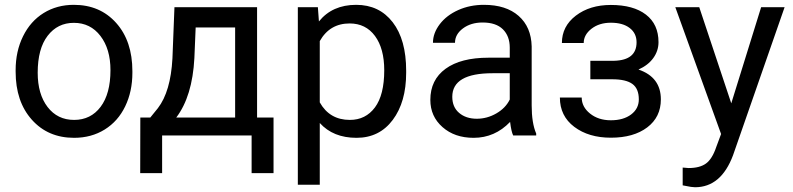

<svg xmlns="http://www.w3.org/2000/svg" viewBox="-20 -558 3265 791"><path d="M44.4 -269Q44.4 -346.7 75 -408.7Q105.5 -470.7 159.9 -504.4Q214.4 -538.1 284.2 -538.1Q392.1 -538.1 458.7 -463.4Q525.4 -388.7 525.4 -264.6V-258.3Q525.4 -181.2 495.8 -119.9Q466.3 -58.6 411.4 -24.4Q356.4 9.8 285.2 9.8Q177.7 9.8 111.1 -64.9Q44.4 -139.6 44.4 -262.7ZM135.3 -258.3Q135.3 -170.4 176 -117.2Q216.8 -64 285.2 -64Q354 -64 394.5 -117.9Q435.1 -171.9 435.1 -269Q435.1 -356 393.8 -409.9Q352.5 -463.9 284.2 -463.9Q217.3 -463.9 176.3 -410.6Q135.3 -357.4 135.3 -258.3Z M599.1 -73.7 630.4 -112.3Q683.1 -180.7 690.4 -317.4L698.7 -528.3H1039.1V-73.7H1106.9V155.3H1016.6V0H647.9V155.3H557.6L558.1 -73.7ZM706.1 -73.7H948.7V-444.8H786.1L780.8 -318.8Q772.5 -161.1 706.1 -73.7Z M1653.3 -258.3Q1653.3 -137.7 1598.1 -64Q1543 9.8 1448.7 9.8Q1352.5 9.8 1297.4 -51.3V203.1H1207V-528.3H1289.6L1293.9 -469.7Q1349.1 -538.1 1447.3 -538.1Q1542.5 -538.1 1597.9 -466.3Q1653.3 -394.5 1653.3 -266.6ZM1563 -268.6Q1563 -357.9 1524.9 -409.7Q1486.8 -461.4 1420.4 -461.4Q1338.4 -461.4 1297.4 -388.7V-136.2Q1337.9 -64 1421.4 -64Q1486.3 -64 1524.7 -115.5Q1563 -167 1563 -268.6Z M2094.2 0Q2086.4 -15.6 2081.5 -55.7Q2018.6 9.8 1931.2 9.8Q1853 9.8 1803 -34.4Q1752.9 -78.6 1752.9 -146.5Q1752.9 -229 1815.7 -274.7Q1878.4 -320.3 1992.2 -320.3H2080.1V-361.8Q2080.1 -409.2 2051.8 -437.3Q2023.4 -465.3 1968.3 -465.3Q1919.9 -465.3 1887.2 -440.9Q1854.5 -416.5 1854.5 -381.8H1763.7Q1763.7 -421.4 1791.7 -458.3Q1819.8 -495.1 1867.9 -516.6Q1916 -538.1 1973.6 -538.1Q2064.9 -538.1 2116.7 -492.4Q2168.5 -446.8 2170.4 -366.7V-123.5Q2170.4 -50.8 2189 -7.8V0ZM1944.3 -68.8Q1986.8 -68.8 2024.9 -90.8Q2063 -112.8 2080.1 -147.9V-256.3H2009.3Q1843.3 -256.3 1843.3 -159.2Q1843.3 -116.7 1871.6 -92.8Q1899.9 -68.8 1944.3 -68.8Z M2602.5 -383.8Q2602.5 -420.9 2574.2 -442.6Q2545.9 -464.4 2496.6 -464.4Q2448.7 -464.4 2416.7 -439.5Q2384.8 -414.6 2384.8 -380.9H2294.9Q2294.9 -449.7 2352.5 -493.7Q2410.2 -537.6 2496.6 -537.6Q2589.4 -537.6 2641.1 -497.8Q2692.9 -458 2692.9 -384.3Q2692.9 -348.6 2671.4 -318.8Q2649.9 -289.1 2610.4 -271.5Q2702.6 -240.2 2702.6 -148.4Q2702.6 -75.7 2646.5 -33.2Q2590.3 9.3 2496.6 9.3Q2405.3 9.3 2345.9 -35.4Q2286.6 -80.1 2286.6 -156.2H2376.5Q2376.5 -117.7 2410.9 -90.1Q2445.3 -62.5 2496.6 -62.5Q2548.3 -62.5 2580.1 -86.4Q2611.8 -110.4 2611.8 -148.4Q2611.8 -192.9 2585.2 -212.2Q2558.6 -231.4 2502.4 -231.4H2412.1V-307.6H2510.3Q2602.5 -310.1 2602.5 -383.8Z M2992.7 -132.3 3115.7 -528.3H3212.4L3000 81.5Q2950.7 213.4 2843.3 213.4L2826.2 211.9L2792.5 205.6V132.3L2816.9 134.3Q2862.8 134.3 2888.4 115.7Q2914.1 97.2 2930.7 47.9L2950.7 -5.9L2762.2 -528.3H2860.8Z"/></svg>

Font: Noboto
Style: Regular
Weight: 400
Designer: Google
Version: Version 2.001101; 2014